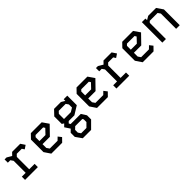

<svg xmlns="http://www.w3.org/2000/svg" viewBox="317 -1953 3566 3566"><g transform="rotate(-45 2100.0 -170.5)"><path d="M66 -538V-452H131L167 -400V-85H66V0H402V-85H260V-410L300 -452H432L463 -405L534 -453L477 -538H264L211 -483L118 -538Z M756 -538 673 -452V-123L756 0H1041L1115 -76L1063 -142L1007 -87H802L765 -141V-240H958L1127 -414L1041 -538ZM765 -422 794 -452H993L1015 -418L923 -321H765Z M1431 -48H1618L1632 -25V46L1554 124H1415L1380 72V1ZM1377 -423 1416 -465H1598L1633 -415V-334L1557 -288H1377ZM1562 -200 1727 -302V-552H1633V-509L1561 -552H1380L1283 -450V-253L1322 -228L1271 -177L1339 -74L1284 -19V88L1371 211H1590L1728 73V-35L1664 -135H1399L1380 -167L1413 -200Z M1956 -538 1873 -452V-123L1956 0H2241L2315 -76L2263 -142L2207 -87H2002L1965 -141V-240H2158L2327 -414L2241 -538ZM1965 -422 1994 -452H2193L2215 -418L2123 -321H1965Z M2466 -538V-452H2531L2567 -400V-85H2466V0H2802V-85H2660V-410L2700 -452H2832L2863 -405L2934 -453L2877 -538H2664L2611 -483L2518 -538Z M3156 -538 3073 -452V-123L3156 0H3441L3515 -76L3463 -142L3407 -87H3202L3165 -141V-240H3358L3527 -414L3441 -538ZM3165 -422 3194 -452H3393L3415 -418L3323 -321H3165Z M3672 -538V0H3766V-424L3793 -452H3999L4034 -401V0H4129V-415L4045 -538H3838L3766 -495V-538Z"/></g></svg>

Font: Kode Mono Medium
Style: Regular
Weight: 500
Monospace: yes
Designer: Isa Ozler
Foundry: Kadena LLC
Version: Version 1.206;gftools[0.9.28]